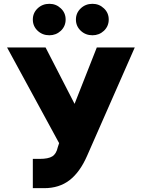

<svg xmlns="http://www.w3.org/2000/svg" viewBox="-20 -976 743 1006"><path d="M211.6 9.9H152V-143.5H187.5Q233.3 -143.5 253.9 -156.6Q275.2 -169.7 282.7 -204.5L289.8 -225.9L17 -727.3H218.8L370.7 -431.8L487.2 -727.3H686.1L436.1 -159.1Q398.8 -73.9 344.5 -32Q290.1 9.9 211.6 9.9ZM238.6 -791.2Q202.1 -791.2 176.8 -815.3Q152 -839.1 152 -873.6Q152 -908 176.8 -931.8Q202.1 -956 238.6 -956Q273.8 -956 298.7 -932.2Q323.9 -908.7 323.9 -873.6Q323.9 -838.8 298.7 -814.6Q273.4 -791.2 238.6 -791.2ZM464.5 -791.2Q427.9 -791.2 402.7 -815.3Q377.8 -839.1 377.8 -873.6Q377.8 -908 402.7 -931.8Q427.9 -956 464.5 -956Q499.6 -956 524.5 -932.2Q549.7 -908.7 549.7 -873.6Q549.7 -838.8 524.5 -814.6Q499.3 -791.2 464.5 -791.2Z"/></svg>

Font: Linik Sans Black
Style: Regular
Weight: 900
Designer: Fonts by Rasmus Andersson / Changes by Cristiano Sobral with parts from Marc Monis
Foundry: rsms
Version: Version 3.020; ttfautohint (v1.6)